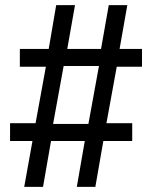

<svg xmlns="http://www.w3.org/2000/svg" viewBox="-20 -725 601 745"><path d="M74 0 106 -178H19V-247H118L158 -466H57V-535H169L198 -705H271L241 -535H372L402 -705H474L444 -535H531V-466H433L393 -247H493V-178H381L350 0H278L309 -178H178L147 0ZM186 -244H323L364 -469H227Z"/></svg>

Font: Nunito Sans 7pt SemiCondensed Medium
Style: Regular
Weight: 500
Width: 4
Designer: Vernon Adams
Foundry: Vernon Adams
Version: Version 3.101;gftools[0.9.27]